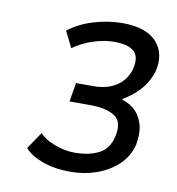

<svg xmlns="http://www.w3.org/2000/svg" viewBox="-61 -766 543 589"><g transform="rotate(10 210.0 -471.5)"><path d="M195 -233Q146 -233 108 -247Q70 -261 53 -282L89 -335Q101 -319 133.5 -306Q166 -293 198 -293Q243 -293 273.5 -308.5Q304 -324 313 -363Q324 -410 297.5 -427.5Q271 -445 222 -445H156L166 -504H221Q263 -504 292 -523Q321 -542 331 -578Q340 -616 321.5 -632.5Q303 -649 260 -649Q229 -649 195 -638Q161 -627 133 -607L108 -657Q139 -682 184.5 -696Q230 -710 275 -710Q349 -710 381.5 -674Q414 -638 400 -581Q388 -545 365.5 -521Q343 -497 315 -481V-478Q340 -471 357 -453.5Q374 -436 380.5 -410Q387 -384 380 -348Q370 -311 342.5 -285.5Q315 -260 277 -246.5Q239 -233 195 -233Z"/></g></svg>

Font: Nunito Sans 7pt Condensed Medium
Style: Italic
Weight: 500
Width: 3
Italic angle: -9°
Designer: Vernon Adams
Foundry: Vernon Adams
Version: Version 3.101;gftools[0.9.27]